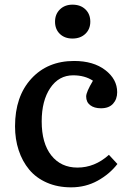

<svg xmlns="http://www.w3.org/2000/svg" viewBox="-20 -782 547 816"><path d="M288.1 -618.2Q254.9 -618.2 234.4 -637.9Q213.9 -657.7 213.9 -689.9Q213.9 -721.7 234.6 -741.9Q255.4 -762.2 288.1 -762.2Q322.3 -762.2 343 -742.2Q363.8 -722.2 363.8 -689.9Q363.8 -658.2 342.8 -638.2Q321.8 -618.2 288.1 -618.2ZM282.2 14.2Q224.6 14.2 179 -5.9Q133.3 -25.9 104 -61.3Q74.7 -96.7 59.3 -143.6Q43.9 -190.4 43.9 -245.1Q43.9 -372.1 113 -447.5Q182.1 -522.9 294.9 -522.9Q377 -522.9 427.5 -484.1Q478 -445.3 478 -390.1Q478 -360.4 460.4 -341.1Q442.9 -321.8 409.2 -321.8Q380.4 -321.8 363.3 -335Q346.2 -348.1 346.2 -372.1Q346.2 -390.6 375 -439Q340.3 -461.9 291 -461.9Q230 -461.9 193.6 -408Q157.2 -354 157.2 -266.1Q157.2 -172.9 198.2 -121.3Q239.3 -69.8 309.1 -69.8Q382.8 -69.8 442.9 -124L479 -85Q445.8 -42 394.8 -13.9Q343.8 14.2 282.2 14.2Z"/></svg>

Font: Literata Book Medium
Style: Regular
Weight: 500
Designer: Latin by Veronika Burian and Jose Scaglione. Greek by Irene Vlachou. Cyrillic by Vera Evstafieva
Foundry: TypeTogether
Version: Version 2.003;PS 002.003;hotconv 1.0.88;makeotf.lib2.5.64775